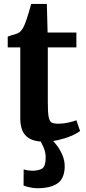

<svg xmlns="http://www.w3.org/2000/svg" viewBox="-20 -724 444 994"><path d="M208 9.5Q146.5 9.5 115.8 -19.2Q85 -48 85 -112V-478.5H20V-534.5Q37 -541 55.2 -545.8Q73.5 -550.5 82.5 -558.5Q92.5 -567.5 98.2 -577.5Q104 -587.5 110.5 -604Q118 -623 126.8 -652.5Q135.5 -682 141.5 -703.5H222.5L226.5 -555.5H375.5V-478.5H227.5V-197.5Q227.5 -144.5 231.5 -120.5Q235.5 -96.5 247 -90Q258.5 -83.5 281.5 -83.5Q306.5 -83.5 333 -89.2Q359.5 -95 375.5 -101.5L394.5 -46Q377.5 -32.5 347.2 -19.8Q317 -7 280.5 1.2Q244 9.5 208 9.5ZM174 250.5Q156 250.5 135.5 246.2Q115 242 102 236.5L102.5 153Q113 156.5 126 158.2Q139 160 145.5 160Q180 160 198.2 148.5Q216.5 137 216.5 91Q216.5 62.5 204 35.2Q191.5 8 184 -2L227.5 -6.5L247 -2Q258 7.5 274.5 29Q291 50.5 303.5 80Q316 109.5 315 142.5Q312.5 203 275.8 226.8Q239 250.5 174 250.5Z"/></svg>

Font: Merriweather
Style: Bold
Weight: 700
Designer: Eben Sorkin
Foundry: Eben Sorkin
Version: Version 2.100; ttfautohint (v1.7.19-72a1) -l 8 -r 50 -G 200 